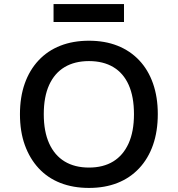

<svg xmlns="http://www.w3.org/2000/svg" viewBox="-20 -914 874 943"><path d="M417 9Q339 9 276.5 -15.5Q214 -40 170 -87.5Q126 -135 102 -201.5Q78 -268 78 -353Q78 -437 101.5 -503.5Q125 -570 169.5 -617.5Q214 -665 276.5 -689.5Q339 -714 417 -714Q495 -714 557 -689.5Q619 -665 663.5 -618Q708 -571 731.5 -504Q755 -437 755 -354Q755 -269 731.5 -202Q708 -135 663.5 -87.5Q619 -40 557 -15.5Q495 9 417 9ZM417 -91Q487 -91 536 -121Q585 -151 611.5 -209.5Q638 -268 638 -353Q638 -439 612 -497Q586 -555 536.5 -584.5Q487 -614 417 -614Q347 -614 297.5 -584.5Q248 -555 221.5 -497Q195 -439 195 -353Q195 -268 221.5 -209.5Q248 -151 297.5 -121Q347 -91 417 -91ZM243 -806V-894H589V-806Z"/></svg>

Font: Nunito Sans 6pt SemiBold
Style: Regular
Weight: 600
Version: Version 3.101;gftools[0.9.27]